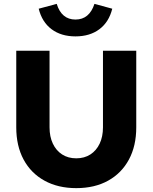

<svg xmlns="http://www.w3.org/2000/svg" viewBox="-20 -962 788 992"><path d="M374 10Q280 10 210 -28.5Q140 -67 102 -137.5Q64 -208 64 -304V-700H236V-304Q236 -256 253 -220Q270 -184 301 -164Q332 -144 374 -144Q416 -144 447 -164Q478 -184 495 -220Q512 -256 512 -304V-700H684V-304Q684 -208 646 -137.5Q608 -67 538.5 -28.5Q469 10 374 10ZM370 -774Q296 -774 246.5 -811Q197 -848 180 -917L273 -942Q298 -861 370 -861Q406 -861 430.5 -881.5Q455 -902 468 -942L560 -917Q543 -848 493.5 -811Q444 -774 370 -774Z"/></svg>

Font: Red Hat Text VF
Style: Regular
Weight: 300
Designer: Pentagram, MCKL
Foundry: Pentagram, MCKL
Version: Version 1.023